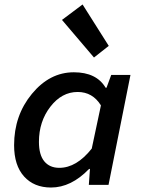

<svg xmlns="http://www.w3.org/2000/svg" viewBox="-20 -826 640 858"><path d="M208 12Q132 12 87.5 -37.5Q43 -87 43 -177Q43 -310 122.5 -406.5Q202 -503 310 -503Q411 -503 452 -434H456L477 -491H563L465 0H377L382 -71H378Q298 12 208 12ZM245 -76Q322 -76 390 -162L431 -355Q394 -415 327 -415Q256 -415 205 -349Q154 -283 154 -192Q154 -134 178 -105Q202 -76 245 -76ZM400 -569 257 -737 349 -806 466 -621Z"/></svg>

Font: TypoPRO Source Code Pro
Style: Italic
Weight: 600
Italic angle: -11°
Monospace: yes
Designer: Paul D. Hunt, Teo Tuominen
Foundry: Adobe Systems Incorporated
Version: Version 1.030;PS 1.0;hotconv 1.0.84;makeotf.lib2.5.63406